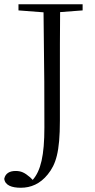

<svg xmlns="http://www.w3.org/2000/svg" viewBox="-30 -745 447 904"><path d="M57 -696 175 -687C179 -399 179 -284 179 -145C179 -13 162 59 124 102L112 90C85 67 69 60 43 60C16 60 -5 71 -10 97C-6 128 26 139 68 139C115 139 159 121 195 76C233 29 252 -28 252 -177V-390C252 -491 252 -590 253 -688L359 -696V-725H57Z"/></svg>

Font: Noto Serif TC Light
Style: Regular
Weight: 300
Designer: Ryoko NISHIZUKA 西塚涼子 (kana & ideographs); Frank Grießhammer (Latin, Greek & Cyrillic); Wenlong ZHANG 张文龙 (bopomofo); San
Foundry: Adobe
Version: Version 2.001;hotconv 1.1.0;makeotfexe 2.6.0